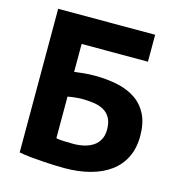

<svg xmlns="http://www.w3.org/2000/svg" viewBox="-106 -792 830 895"><g transform="rotate(15 309.0 -345.0)"><path d="M65 -700H533V-570H213V-435Q232 -438 258 -440.5Q284 -443 310 -443Q371 -443 422 -432Q473 -421 510 -395.5Q547 -370 567.5 -328.5Q588 -287 588 -226Q588 -167 566.5 -123Q545 -79 505 -49.5Q465 -20 409 -5Q353 10 284 10Q266 10 238 9Q210 8 179.5 6Q149 4 119 1Q89 -2 65 -7ZM296 -110Q324 -110 348.5 -116Q373 -122 391.5 -134.5Q410 -147 420.5 -167Q431 -187 431 -215Q431 -249 419 -270.5Q407 -292 386.5 -303.5Q366 -315 338.5 -319Q311 -323 281 -323Q266 -323 244 -320.5Q222 -318 213 -316V-115Q225 -112 249 -111Q273 -110 296 -110Z"/></g></svg>

Font: PT Sans Caption
Style: Bold
Weight: 700
Designer: A.Korolkova, O.Umpeleva, V.Yefimov
Foundry: ParaType Ltd
Version: Version 2.003W OFL